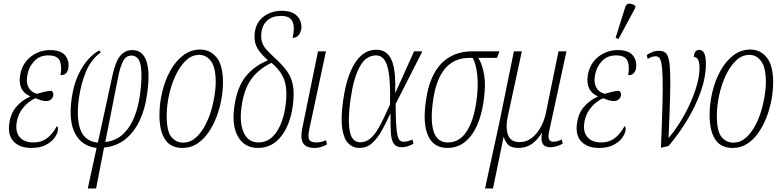

<svg xmlns="http://www.w3.org/2000/svg" viewBox="-20 -826 4419 1085"><path d="M157 10Q90 10 55.5 -28Q21 -66 34 -137Q43 -192 77 -228Q111 -264 149 -279L150 -282Q79 -313 94 -403Q102 -448 127 -479Q152 -510 187.5 -526.5Q223 -543 262 -543Q325 -543 349 -512Q373 -481 366 -439Q363 -423 353 -412Q343 -401 322 -401Q331 -455 317 -484Q303 -513 253 -513Q203 -513 172.5 -479.5Q142 -446 135 -403Q128 -367 136 -344.5Q144 -322 159 -310.5Q174 -299 189 -296Q209 -302 232 -307.5Q255 -313 271 -313Q275 -310 279 -303.5Q283 -297 281 -286Q279 -274 268.5 -264.5Q258 -255 241 -255Q227 -255 213.5 -259Q200 -263 181 -271Q163 -264 141 -247Q119 -230 100.5 -203Q82 -176 75 -139Q65 -82 91 -51.5Q117 -21 170 -21Q213 -21 244.5 -44Q276 -67 302 -114Q305 -110 307 -103.5Q309 -97 306 -84Q303 -68 287 -46Q271 -24 239 -7Q207 10 157 10Z M476 239 526 10Q443 0 405 -70Q367 -140 385 -270Q396 -346 421.5 -401Q447 -456 479 -491Q511 -526 541 -541L550 -530Q494 -490 465.5 -420.5Q437 -351 426 -271Q410 -160 434.5 -93.5Q459 -27 533 -20L615 -397Q632 -477 659 -510Q686 -543 727 -543Q787 -543 808 -479Q829 -415 811 -293Q800 -210 769 -144.5Q738 -79 688 -39Q638 1 568 8L523 239ZM649 -398 575 -23Q637 -31 677 -69.5Q717 -108 739.5 -166Q762 -224 771 -290Q785 -390 776 -451Q767 -512 722 -512Q693 -512 677 -483Q661 -454 649 -398Z M1011 10Q944 10 912.5 -38.5Q881 -87 881 -175Q881 -240 896.5 -305.5Q912 -371 942 -425.5Q972 -480 1015 -513Q1058 -546 1112 -546Q1166 -546 1203 -502.5Q1240 -459 1240 -360Q1240 -315 1231 -264.5Q1222 -214 1203.5 -165.5Q1185 -117 1157.5 -77Q1130 -37 1093.5 -13.5Q1057 10 1011 10ZM1015 -20Q1052 -20 1081 -43.5Q1110 -67 1132.5 -105.5Q1155 -144 1169.5 -189.5Q1184 -235 1191.5 -280.5Q1199 -326 1199 -363Q1199 -444 1172.5 -480Q1146 -516 1106 -516Q1064 -516 1030.5 -484Q997 -452 972.5 -400Q948 -348 935 -288Q922 -228 922 -171Q922 -84 948.5 -52Q975 -20 1015 -20Z M1438 10Q1362 10 1325.5 -53Q1289 -116 1304 -222Q1319 -331 1367 -392Q1415 -453 1494 -485Q1470 -507 1451.5 -529Q1433 -551 1424 -578.5Q1415 -606 1420 -644Q1428 -701 1470.5 -733Q1513 -765 1572 -765Q1618 -765 1643 -748.5Q1668 -732 1676.5 -709Q1685 -686 1683 -665Q1674 -612 1633 -612Q1647 -665 1634.5 -700.5Q1622 -736 1568 -736Q1521 -736 1492.5 -712Q1464 -688 1458 -648Q1453 -613 1460.5 -589Q1468 -565 1485.5 -546Q1503 -527 1527 -504Q1573 -463 1600 -426.5Q1627 -390 1635.5 -343Q1644 -296 1634 -224Q1619 -119 1568 -54.5Q1517 10 1438 10ZM1441 -21Q1501 -21 1540.5 -77Q1580 -133 1593 -225Q1602 -289 1596 -333Q1590 -377 1569.5 -409.5Q1549 -442 1514 -471Q1440 -435 1399 -377.5Q1358 -320 1345 -222Q1332 -134 1357 -77.5Q1382 -21 1441 -21Z M1759 10Q1711 10 1693.5 -16Q1676 -42 1689 -105L1777 -536H1822L1729 -101Q1720 -63 1725.5 -42Q1731 -21 1769 -21Q1779 -21 1792 -23.5Q1805 -26 1822 -34L1828 -10Q1812 -1 1794.5 4.5Q1777 10 1759 10Z M2011 10Q1974 10 1948.5 -15.5Q1923 -41 1914 -99.5Q1905 -158 1919 -257Q1938 -395 1986 -470Q2034 -545 2107 -545Q2166 -545 2192 -488.5Q2218 -432 2213 -303H2215L2320 -536H2367L2216 -239Q2216 -169 2218.5 -126.5Q2221 -84 2226 -62Q2231 -40 2240 -32.5Q2249 -25 2261 -25Q2274 -25 2286 -28.5Q2298 -32 2310 -38L2317 -14Q2303 -6 2285.5 0Q2268 6 2251 6Q2220 6 2206 -13Q2192 -32 2189 -73Q2186 -114 2187 -182H2185Q2163 -135 2139 -91Q2115 -47 2084.5 -18.5Q2054 10 2011 10ZM2016 -22Q2047 -22 2071.5 -42.5Q2096 -63 2115.5 -96Q2135 -129 2152 -166Q2169 -203 2184 -236Q2188 -381 2170 -447Q2152 -513 2105 -513Q2048 -513 2013 -449Q1978 -385 1961 -266Q1945 -154 1956 -88Q1967 -22 2016 -22Z M2508 10Q2430 10 2399 -59.5Q2368 -129 2387 -257Q2406 -396 2473 -466Q2540 -536 2650 -536H2802L2789 -499H2683Q2706 -462 2716 -402.5Q2726 -343 2713 -255Q2702 -176 2675.5 -116.5Q2649 -57 2607 -23.5Q2565 10 2508 10ZM2511 -21Q2576 -21 2616.5 -82.5Q2657 -144 2672 -253Q2684 -335 2677 -401.5Q2670 -468 2651 -499H2633Q2547 -499 2495.5 -439Q2444 -379 2427 -256Q2411 -142 2431 -81.5Q2451 -21 2511 -21Z M2721 239 2802 -134 2884 -536H2929L2849 -166Q2836 -106 2850.5 -64.5Q2865 -23 2916 -23Q2956 -23 2986.5 -47.5Q3017 -72 3037.5 -111Q3058 -150 3066 -193L3136 -536H3181L3082 -78Q3071 -25 3107 -25Q3115 -25 3126.5 -27.5Q3138 -30 3154 -38L3160 -14Q3143 -5 3125.5 0.5Q3108 6 3090 6Q3027 6 3043 -74H3041Q3018 -36 2986 -13Q2954 10 2910 10Q2866 10 2848.5 -11.5Q2831 -33 2827 -53H2826L2766 239Z M3365 10Q3298 10 3263.5 -28Q3229 -66 3242 -137Q3251 -192 3285 -228Q3319 -264 3357 -279L3358 -282Q3287 -313 3302 -403Q3310 -448 3335 -479Q3360 -510 3395.5 -526.5Q3431 -543 3470 -543Q3533 -543 3557 -512Q3581 -481 3574 -439Q3571 -423 3561 -412Q3551 -401 3530 -401Q3539 -455 3525 -484Q3511 -513 3461 -513Q3411 -513 3380.5 -479.5Q3350 -446 3343 -403Q3336 -367 3344 -344.5Q3352 -322 3367 -310.5Q3382 -299 3397 -296Q3417 -302 3440 -307.5Q3463 -313 3479 -313Q3483 -310 3487 -303.5Q3491 -297 3489 -286Q3487 -274 3476.5 -264.5Q3466 -255 3449 -255Q3435 -255 3421.5 -259Q3408 -263 3389 -271Q3371 -264 3349 -247Q3327 -230 3308.5 -203Q3290 -176 3283 -139Q3273 -82 3299 -51.5Q3325 -21 3378 -21Q3421 -21 3452.5 -44Q3484 -67 3510 -114Q3513 -110 3515 -103.5Q3517 -97 3514 -84Q3511 -68 3495 -46Q3479 -24 3447 -7Q3415 10 3365 10ZM3475 -605 3459 -613 3513 -785Q3520 -807 3538.5 -805.5Q3557 -804 3571 -792L3569 -780Z M3635 -515Q3649 -525 3666.5 -532Q3684 -539 3702 -539Q3723 -539 3737 -530.5Q3751 -522 3758 -495.5Q3765 -469 3767 -415.5Q3769 -362 3766.5 -272.5Q3764 -183 3758 -48H3760Q3809 -107 3848 -178Q3887 -249 3910 -318.5Q3933 -388 3933 -443Q3933 -504 3901 -504Q3903 -544 3931 -544Q3950 -544 3959.5 -525Q3969 -506 3969 -464Q3969 -391 3940.5 -309.5Q3912 -228 3864 -148.5Q3816 -69 3758 -1L3715 9Q3721 -136 3723.5 -231.5Q3726 -327 3724.5 -383Q3723 -439 3718 -465.5Q3713 -492 3705 -500Q3697 -508 3685 -508Q3678 -508 3667 -505.5Q3656 -503 3640 -493Z M4120 10Q4053 10 4021.5 -38.5Q3990 -87 3990 -175Q3990 -240 4005.5 -305.5Q4021 -371 4051 -425.5Q4081 -480 4124 -513Q4167 -546 4221 -546Q4275 -546 4312 -502.5Q4349 -459 4349 -360Q4349 -315 4340 -264.5Q4331 -214 4312.5 -165.5Q4294 -117 4266.5 -77Q4239 -37 4202.5 -13.5Q4166 10 4120 10ZM4124 -20Q4161 -20 4190 -43.5Q4219 -67 4241.5 -105.5Q4264 -144 4278.5 -189.5Q4293 -235 4300.5 -280.5Q4308 -326 4308 -363Q4308 -444 4281.5 -480Q4255 -516 4215 -516Q4173 -516 4139.5 -484Q4106 -452 4081.5 -400Q4057 -348 4044 -288Q4031 -228 4031 -171Q4031 -84 4057.5 -52Q4084 -20 4124 -20Z"/></svg>

Font: Noto Serif ExtraCondensed ExtraLight
Style: Italic
Weight: 200
Width: 2
Italic angle: -12°
Designer: Monotype Design Team
Foundry: Monotype Imaging Inc.
Version: Version 2.014; ttfautohint (v1.8.4.7-5d5b)